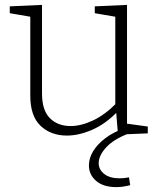

<svg xmlns="http://www.w3.org/2000/svg" viewBox="-20 -548 653 786"><path d="M254 7Q188 7 146 -33Q104 -73 104 -156V-489L113 -478L20 -494V-522L152 -528V-165Q152 -97 184 -64.5Q216 -32 269 -32Q312 -32 361 -55Q410 -78 458 -127L452 -113V-490L461 -478L368 -494V-522L500 -528V-35L491 -43L585 -30V-2L463 3L455 -96L463 -93Q413 -41 358 -17Q303 7 254 7ZM456 218Q403 218 373.5 192.5Q344 167 344 129Q344 100 361 71.5Q378 43 411.5 17.5Q445 -8 495 -25L503 0Q444 23 414 56Q384 89 384 120Q384 146 406.5 164Q429 182 470 182Q479 182 488.5 181Q498 180 508 178L513 210Q497 214 483.5 216Q470 218 456 218Z"/></svg>

Font: Bitter Thin Light
Style: Regular
Weight: 300
Version: Version 2.002